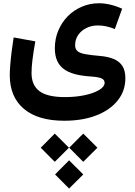

<svg xmlns="http://www.w3.org/2000/svg" viewBox="-20 -504 809 1150"><path d="M309.7 540.8 393.8 625.3 478.7 540.8 393.8 456.2ZM394.5 380.7 478.6 465.2 563.5 380.7 478.6 296.2ZM223.9 380.7 308.1 465.2 392.9 380.7 308.1 296.2ZM711.6 -451.8Q676 -467.9 640.6 -476.2Q605.1 -484.5 573.4 -484.5Q518.3 -484.5 470.1 -463.8Q421.9 -443.2 385.8 -406.6Q349.7 -369.9 329.1 -320.9Q308.5 -271.9 308.5 -215.2Q308.5 -171.3 322.1 -140.7Q335.6 -110.1 361.9 -90.7Q388.1 -71.2 426.5 -60.7Q464.8 -50.3 514.4 -46.6Q540.4 -45 561.2 -41.8Q582 -38.6 594.2 -31Q606.5 -23.4 606.5 -7.7Q606.5 15.3 573.9 34.9Q541.4 54.5 487.5 66Q433.6 77.6 368.8 77.6Q264.5 77.6 216.7 42.2Q168.9 6.8 168.9 -66.3Q168.9 -99.9 174.2 -144Q179.5 -188 191.5 -256.3L61.7 -279.7Q55 -237.7 49.7 -195.1Q44.4 -152.6 41.5 -115.8Q38.5 -79.1 38.5 -54Q38.5 76.6 123 147.9Q207.5 219.2 364.8 219.2Q473.8 219.2 556.2 187.5Q638.5 155.8 684.7 98.3Q730.9 40.7 730.9 -35.8Q730.9 -81.3 712.9 -109Q694.9 -136.7 661.1 -150.7Q627.3 -164.7 579.8 -168.8Q524.5 -173.6 491.7 -179.5Q458.8 -185.3 444.4 -197.5Q430 -209.7 430 -233.4Q430 -267.7 448.1 -294.2Q466.2 -320.8 497.2 -336.2Q528.2 -351.6 566.3 -351.6Q615.8 -351.6 667.9 -329.9Z"/></svg>

Font: Estedad VF
Style: Regular
Weight: 100
Designer: Amin Abedi
Version: Version 7.3